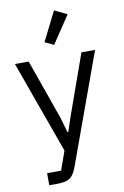

<svg xmlns="http://www.w3.org/2000/svg" viewBox="-104 -838 708 1097"><g transform="rotate(-10 249.5 -289.5)"><path d="M363 -744 290 -779 205 -609 257 -585ZM278 -165 250 -81H245L221 -165L97 -516H17L210 20L171 130H90V200H131C207 200 228 182 251 120L482 -516H403Z"/></g></svg>

Font: LVC Sans
Style: Regular
Weight: 400
Designer: Mike Abbink, Paul van der Laan, Pieter van Rosmalen
Foundry: Bold Monday
Version: Version 3.0